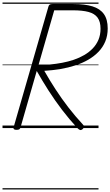

<svg xmlns="http://www.w3.org/2000/svg" viewBox="-20 -1018 876 1526"><path d="M111 14Q98 14 91.5 9.5Q85 5 88 -6L365 -966Q368 -977 375 -981.5Q382 -986 397 -986H563Q654 -986 714.5 -967.5Q775 -949 805.5 -906.5Q836 -864 836 -792Q836 -735 817 -689Q798 -643 763.5 -607Q729 -571 682.5 -544Q636 -517 579.5 -498.5Q523 -480 460.5 -469.5Q398 -459 332 -455Q374 -381 421.5 -308Q469 -235 523 -165Q577 -95 640 -27Q648 -20 648.5 -11.5Q649 -3 636 9Q625 18 616 15Q607 12 596 1Q531 -69 473.5 -144.5Q416 -220 366 -298Q316 -376 272 -454L143 -5Q140 5 133.5 9.5Q127 14 111 14ZM286 -501Q331 -501 378.5 -505.5Q426 -510 474 -519Q522 -528 566.5 -543Q611 -558 649.5 -580.5Q688 -603 717 -633Q746 -663 762.5 -702Q779 -741 779 -790Q779 -846 755.5 -878Q732 -910 683.5 -923Q635 -936 560 -936H411ZM0 478H763V488H0ZM0 -20H763V0H0ZM0 -505H763V-500H0ZM0 -998H763V-988H0Z"/></svg>

Font: Playwrite AU SA Guides
Style: Regular
Weight: 400
Designer: Veronika Burian, José Scaglione
Foundry: TypeTogether
Version: Version 1.003